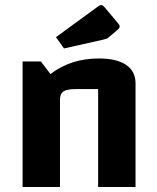

<svg xmlns="http://www.w3.org/2000/svg" viewBox="-20 -745 625 765"><path d="M70 0V-500H143L181 -450Q222 -481 269.5 -496.5Q317 -512 374 -512Q445 -512 482.5 -486.5Q520 -461 520 -413V0H371V-390H282Q246 -390 232.5 -380.5Q219 -371 219 -347V0ZM235 -552 203 -597 373 -721Q379 -725 383 -725Q389 -725 396 -717L449 -654Q457 -645 457 -640Q457 -633 447 -625L415 -598Q410 -593 405 -591Q400 -589 391 -587Z"/></svg>

Font: Changa SemiBold
Style: Regular
Weight: 600
Designer: Eduardo Rodriguez Tunni
Foundry: Eduardo Rodriguez Tunni
Version: Version 3.002; ttfautohint (v1.8.2)